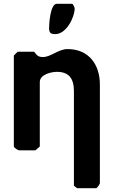

<svg xmlns="http://www.w3.org/2000/svg" viewBox="-20 -793 604 1013"><path d="M370 187 387 200H487C492 200 507 179 507 173V-347C507 -454 447 -534 337 -534C287 -534 249 -492 206 -492C185 -492 176 -498 160 -520H73L53 -500V-20C53 -15 74 0 80 0H167L190 -20V-360C190 -401 253 -414 280 -414C343 -414 370 -379 370 -313ZM360 -773H280C244 -773 239 -662 239 -645C239 -620 247 -613 272 -613C329 -613 374 -700 374 -750C374 -751 366 -773 360 -773Z"/></svg>

Font: Asimov Print
Style: C
Weight: 500
Designer: Google
Version: Version 2.000980: 2014